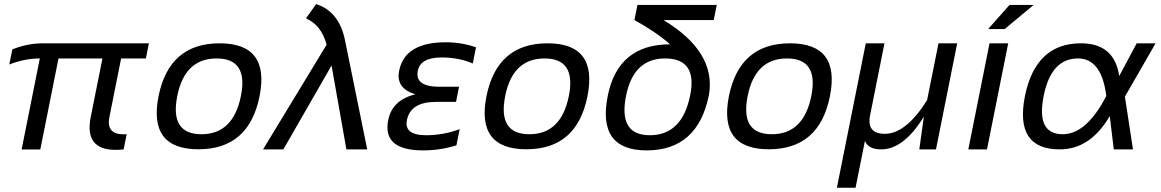

<svg xmlns="http://www.w3.org/2000/svg" viewBox="-20 -722 5611 928"><path d="M39.6 -483.4Q113.8 -512.7 187 -512.7H699.7L685.1 -439.5H565.4L508.8 -156.2Q492.2 -72.8 577.6 -72.8Q585 -72.8 592.3 -73.2L577.6 0Q557.1 2.4 539.1 2.4Q386.7 2.4 418.5 -156.2L475.1 -439.5H262.7L174.8 0.5H84.5L172.4 -439.5Q99.1 -439.5 24.9 -410.2Z M953.6 -73.2Q1107.4 -73.2 1144.5 -258.3Q1180.7 -439.5 1026.9 -439.5Q873 -439.5 836.9 -258.3Q799.8 -73.2 953.6 -73.2ZM746.1 -256.3Q797.4 -512.7 1041.5 -512.7Q1285.6 -512.7 1234.4 -256.3Q1183.1 -0.5 939 -0.5Q695.8 -0.5 746.1 -256.3Z M1558.6 -505.9Q1533.7 -600.6 1459 -633.3L1507.8 -702.1Q1618.7 -667.5 1647.5 -527.8L1754.9 0H1654.3L1582.5 -405.3L1349.6 0H1251.5Z M2265.1 -415Q2197.8 -444.3 2114.7 -444.3Q2012.2 -444.3 1999.5 -379.9Q1983.9 -302.7 2103.5 -302.7H2198.7L2184.1 -229.5H2087.4Q1964.4 -229.5 1946.8 -141.6Q1932.1 -68.4 2039.6 -68.4Q2122.6 -68.4 2201.7 -97.7L2186 -19.5Q2107.9 4.9 2024.9 4.9Q1827.1 4.9 1856.4 -141.6Q1876 -239.3 1987.8 -266.1Q1892.1 -294.9 1909.2 -379.9Q1936.5 -517.6 2134.3 -517.6Q2212.4 -517.6 2280.8 -493.2Z M2538.6 -73.2Q2692.4 -73.2 2729.5 -258.3Q2765.6 -439.5 2611.8 -439.5Q2458 -439.5 2421.9 -258.3Q2384.8 -73.2 2538.6 -73.2ZM2331.1 -256.3Q2382.3 -512.7 2626.5 -512.7Q2870.6 -512.7 2819.3 -256.3Q2768.1 -0.5 2523.9 -0.5Q2280.8 -0.5 2331.1 -256.3Z M3105.5 4.9Q2864.7 4.9 2917.5 -258.8Q2967.3 -507.8 3218.8 -507.8Q3150.4 -567.9 3046.4 -625L3061 -698.2H3444.3L3429.7 -625H3187Q3441.9 -471.2 3406.7 -263.7Q3353 4.9 3105.5 4.9ZM3315.9 -261.7Q3351.6 -439.5 3194.3 -439.5Q3042 -439.5 3005.9 -258.8Q2967.8 -68.4 3120.6 -68.4Q3277.3 -68.4 3315.9 -261.7Z M3710.4 -73.2Q3864.3 -73.2 3901.4 -258.3Q3937.5 -439.5 3783.7 -439.5Q3629.9 -439.5 3593.8 -258.3Q3556.6 -73.2 3710.4 -73.2ZM3502.9 -256.3Q3554.2 -512.7 3798.3 -512.7Q4042.5 -512.7 3991.2 -256.3Q3939.9 -0.5 3695.8 -0.5Q3452.6 -0.5 3502.9 -256.3Z M4160.6 -41.5 4115.2 185.5H4024.9L4164.6 -512.7H4254.9L4185.5 -165Q4167.5 -75.2 4256.8 -75.2Q4358.9 -75.2 4460.9 -237.8L4516.1 -512.7H4606.4L4503.9 0H4423.3L4445.3 -158.2Q4348.1 0 4239.3 0Q4175.8 0 4160.6 -41.5Z M4853 -512.7 4750.5 0H4660.2L4762.7 -512.7ZM4859.4 -698.2H4976.1L4835.9 -581.5H4755.9Z M4933.6 -256.3Q4984.9 -512.7 5204.6 -512.7Q5366.2 -512.7 5389.6 -354.5L5474.1 -512.7H5565.4L5417 -254.9L5456.1 0H5363.3L5343.8 -161.1Q5250 0 5102.1 0Q4883.3 0 4933.6 -256.3ZM5116.7 -73.2Q5231.4 -73.2 5327.1 -258.3Q5304.7 -439.5 5189.9 -439.5Q5060.5 -439.5 5024.4 -258.3Q4987.3 -73.2 5116.7 -73.2Z"/></svg>

Font: Sansation
Style: Italic
Weight: 400
Designer: Bernd Montag
Version: Version 1.301